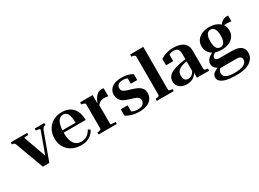

<svg xmlns="http://www.w3.org/2000/svg" viewBox="-39 -1597 3623 2690"><g transform="rotate(-30 1772.5 -252.0)"><path d="M462 -468Q462 -474 452 -478Q442 -482 427.5 -484.5Q413 -487 398 -487H396V-520H552V-487H551Q539 -487 528.5 -482.5Q518 -478 510 -468Q502 -458 495 -442L333 0H229L61 -454Q56 -468 49 -474.5Q42 -481 32 -484Q22 -487 10 -487H9V-520H275V-487H273Q259 -487 243 -486Q227 -485 216.5 -483Q206 -481 206 -477L349 -77L312 -54Z M719 -257Q719 -200 729.5 -158Q740 -116 760 -88.5Q780 -61 809 -47Q838 -33 875 -33Q914 -33 944 -47Q974 -61 997 -84.5Q1020 -108 1035 -138L1068 -114Q1049 -76 1018 -48Q987 -20 945.5 -5Q904 10 850 10Q768 10 704 -22.5Q640 -55 603.5 -115.5Q567 -176 567 -258Q567 -340 602 -401.5Q637 -463 697.5 -496.5Q758 -530 834 -530Q891 -530 936 -513Q981 -496 1012 -462.5Q1043 -429 1059 -380Q1075 -331 1076 -267H652L651 -304H958L934 -295Q933 -349 927 -386.5Q921 -424 909 -447Q897 -470 878.5 -480.5Q860 -491 836 -491Q810 -491 788 -477.5Q766 -464 751 -436Q736 -408 727.5 -363Q719 -318 719 -257Z M1516 -525V-396Q1509 -398 1499 -399.5Q1489 -401 1478 -402.5Q1467 -404 1455 -404Q1434 -404 1415 -399Q1396 -394 1380 -384Q1364 -374 1351 -358Q1338 -342 1328 -320L1322 -348Q1338 -401 1360 -441.5Q1382 -482 1412 -505.5Q1442 -529 1481 -529Q1493 -529 1502 -528Q1511 -527 1516 -525ZM1131 0V-34H1132Q1158 -34 1175 -39.5Q1192 -45 1192 -64V-448Q1192 -460 1187 -466.5Q1182 -473 1170.5 -477Q1159 -481 1142 -484L1131 -486V-520H1334V-363L1344 -369V-43Q1344 -40 1353 -38Q1362 -36 1377 -35Q1392 -34 1407 -34H1425V0Z M1896 -114Q1896 -134 1886.5 -148.5Q1877 -163 1859 -173Q1841 -183 1816.5 -191Q1792 -199 1762 -208Q1733 -216 1703 -227.5Q1673 -239 1648 -257Q1623 -275 1607.5 -304Q1592 -333 1592 -376Q1592 -424 1618 -458.5Q1644 -493 1690.5 -511.5Q1737 -530 1800 -530Q1849 -530 1886 -522Q1923 -514 1947 -503Q1971 -492 1981 -484V-390H1877V-496Q1884 -495 1890 -490Q1896 -485 1900.5 -478Q1905 -471 1906.5 -464.5Q1908 -458 1906 -454Q1896 -465 1881.5 -473.5Q1867 -482 1848 -487Q1829 -492 1803 -492Q1752 -492 1728 -470Q1704 -448 1704 -415Q1704 -392 1714.5 -377.5Q1725 -363 1744.5 -353Q1764 -343 1789.5 -335Q1815 -327 1844 -319Q1875 -310 1905.5 -298Q1936 -286 1961.5 -269Q1987 -252 2002 -226Q2017 -200 2017 -161Q2017 -109 1990.5 -70.5Q1964 -32 1913 -11Q1862 10 1788 10Q1736 10 1694 0.5Q1652 -9 1622.5 -22.5Q1593 -36 1576 -48V-151H1687V-29Q1678 -34 1672 -39.5Q1666 -45 1663.5 -50Q1661 -55 1660.5 -60.5Q1660 -66 1662 -73Q1674 -58 1693 -48.5Q1712 -39 1735.5 -33.5Q1759 -28 1785 -28Q1821 -28 1845.5 -38.5Q1870 -49 1883 -68.5Q1896 -88 1896 -114Z M2286 -750V-64Q2286 -45 2302.5 -39.5Q2319 -34 2345 -34H2346V0H2073V-34H2075Q2100 -34 2117 -39.5Q2134 -45 2134 -64V-678Q2134 -690 2128.5 -696.5Q2123 -703 2112 -707Q2101 -711 2083 -714L2073 -716V-750Z M2737 -309 2736 -273Q2695 -269 2663 -261.5Q2631 -254 2608 -242.5Q2585 -231 2569.5 -216Q2554 -201 2546.5 -180.5Q2539 -160 2539 -135Q2539 -105 2548 -85Q2557 -65 2573.5 -55.5Q2590 -46 2611 -46Q2638 -46 2659 -58.5Q2680 -71 2696.5 -94Q2713 -117 2725 -146L2743 -130Q2730 -88 2705 -56Q2680 -24 2644 -7Q2608 10 2559 10Q2511 10 2475 -6Q2439 -22 2418.5 -52.5Q2398 -83 2398 -127Q2398 -169 2420 -199Q2442 -229 2484.5 -250Q2527 -271 2590.5 -285Q2654 -299 2737 -309ZM2721 0V-96L2711 -93V-391Q2711 -427 2702 -449Q2693 -471 2673.5 -481Q2654 -491 2624 -491Q2583 -491 2554 -474.5Q2525 -458 2509 -433Q2511 -447 2514 -457.5Q2517 -468 2522.5 -475Q2528 -482 2535 -486.5Q2542 -491 2550 -493V-367H2434V-469Q2448 -480 2476 -494Q2504 -508 2545.5 -519Q2587 -530 2641 -530Q2691 -530 2731 -520Q2771 -510 2800 -489Q2829 -468 2844.5 -435.5Q2860 -403 2860 -358V-66Q2860 -54 2867 -47.5Q2874 -41 2886 -38.5Q2898 -36 2915 -35L2919 -34V0Z M3535 -444Q3497 -449 3468 -449.5Q3439 -450 3419 -444.5Q3399 -439 3384 -426L3376 -444Q3391 -468 3407.5 -486.5Q3424 -505 3443.5 -517Q3463 -529 3485.5 -534Q3508 -539 3535 -536ZM3221 -165Q3155 -165 3104 -187Q3053 -209 3024.5 -250Q2996 -291 2996 -346Q2996 -402 3024.5 -443.5Q3053 -485 3104 -507.5Q3155 -530 3221 -530Q3288 -530 3338.5 -507.5Q3389 -485 3418 -443.5Q3447 -402 3447 -346Q3447 -291 3418 -250Q3389 -209 3338 -187Q3287 -165 3221 -165ZM3221 -204Q3247 -204 3266 -218.5Q3285 -233 3295.5 -264Q3306 -295 3306 -345Q3306 -395 3295.5 -427Q3285 -459 3266 -474.5Q3247 -490 3221 -490Q3196 -490 3177 -474.5Q3158 -459 3147.5 -427Q3137 -395 3137 -345Q3137 -296 3147.5 -264.5Q3158 -233 3177 -218.5Q3196 -204 3221 -204ZM3198 246Q3125 246 3067.5 233Q3010 220 2976.5 193Q2943 166 2943 125Q2943 98 2958 77.5Q2973 57 3006 40Q3039 23 3091 9L3101 28Q3078 38 3064.5 52.5Q3051 67 3045.5 83Q3040 99 3040 116Q3040 143 3057 163Q3074 183 3110.5 194Q3147 205 3206 205H3234Q3293 205 3333 192Q3373 179 3393.5 156Q3414 133 3414 104Q3414 76 3395 61.5Q3376 47 3328 47H3060L3061 33Q3033 21 3014.5 6Q2996 -9 2987 -29Q2978 -49 2978 -73Q2978 -102 2993 -126.5Q3008 -151 3034.5 -170.5Q3061 -190 3097 -205L3138 -189Q3117 -180 3101.5 -169.5Q3086 -159 3077.5 -147Q3069 -135 3069 -119Q3069 -99 3086.5 -89.5Q3104 -80 3139 -80H3329Q3392 -80 3434.5 -65.5Q3477 -51 3499 -21Q3521 9 3521 55Q3521 116 3484 159Q3447 202 3383.5 224Q3320 246 3241 246Z"/></g></svg>

Font: Roboto Serif 144pt SemiBold
Style: Regular
Weight: 600
Version: Version 1.008